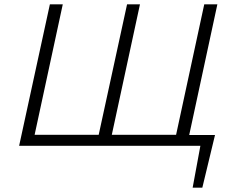

<svg xmlns="http://www.w3.org/2000/svg" viewBox="-20 -678 1085 893"><path d="M980 -50 921 195H876L912 0H69L212 -658H272L141 -51H439L571 -658H631L500 -51H799L930 -658H991L860 -50Z"/></svg>

Font: Ysabeau Infant Semilight
Style: Italic
Weight: 300
Italic angle: -12°
Designer: Christian Thalmann (Catharsis Fonts)
Version: Version 0.003